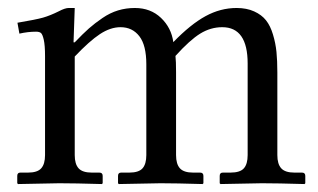

<svg xmlns="http://www.w3.org/2000/svg" viewBox="-20 -462 801 483"><path d="M603 -71.8V-302.2Q603 -393.6 539.1 -393.6Q509.8 -393.6 483.6 -377.4Q457.5 -361.3 421.4 -321.3Q422.9 -308.6 422.9 -280.8V-71.8Q422.9 -49.3 432.6 -38.6Q442.4 -27.8 465.8 -27.8H483.4Q491.7 -27.8 491.7 -19.5V-1L489.7 1Q422.9 -1 383.8 -1L278.8 1L276.9 -1V-19.5Q276.9 -27.8 284.7 -27.8H305.2Q329.1 -27.8 338.6 -38.6Q348.1 -49.3 348.1 -71.8V-300.3Q348.1 -348.1 330.6 -370.8Q313 -393.6 283.2 -393.6Q257.8 -393.6 231.4 -376.2Q205.1 -358.9 168 -319.8V-71.8Q168 -49.3 177.7 -38.6Q187.5 -27.8 210.9 -27.8H230Q238.3 -27.8 238.3 -19.5V-1L236.3 1Q168 -1 128.9 -1L25.4 1L23.4 -1V-19.5Q23.4 -27.8 31.2 -27.8H50.3Q74.2 -27.8 83.7 -38.6Q93.3 -49.3 93.3 -71.8V-320.8Q93.3 -348.1 90.1 -362.1Q86.9 -376 82.8 -379.2Q78.6 -382.3 70.8 -382.3Q50.3 -382.3 28.8 -377.4L23.9 -404.8Q70.3 -412.6 88.4 -417.7Q106.4 -422.9 127.9 -433.6Q143.6 -441.9 152.8 -441.9H168L165 -355.5H168Q188.5 -377 203.6 -390.4Q218.8 -403.8 237.8 -416.7Q256.8 -429.7 276.9 -435.8Q296.9 -441.9 319.3 -441.9Q358.9 -441.9 385 -417Q411.1 -392.1 416 -356Q459.5 -400.9 497.1 -421.4Q534.7 -441.9 575.2 -441.9Q600.6 -441.9 619.4 -433.3Q638.2 -424.8 649.2 -410.9Q660.2 -397 666.7 -375.2Q673.3 -353.5 675.5 -331.3Q677.7 -309.1 677.7 -279.8V-71.8Q677.7 -49.3 687.5 -38.6Q697.3 -27.8 720.7 -27.8H739.7Q748 -27.8 748 -19.5V-1L746.1 1Q677.7 -1 638.7 -1L534.7 1L532.7 -1V-19.5Q532.7 -27.8 540.5 -27.8H559.6Q584 -27.8 593.5 -38.6Q603 -49.3 603 -71.8Z"/></svg>

Font: Libertinage
Style: f
Weight: 400
Designer: OSP
Foundry: OSP
Version: Version 1.0; 2008; OFL relea